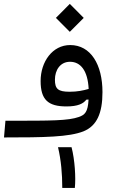

<svg xmlns="http://www.w3.org/2000/svg" viewBox="-28 -692 634 970"><path d="M-7.8 2.4C195.8 2.4 320.8 0.5 394.5 -28.8C460.9 -56.2 489.7 -119.6 489.7 -226.6C489.7 -366.2 430.2 -464.4 326.7 -464.4C236.8 -464.4 177.2 -379.9 177.2 -282.7C177.2 -188.5 214.8 -154.3 307.6 -154.3C365.7 -154.3 393.1 -168.5 408.2 -188.5L419.4 -189C416 -125 400.4 -111.8 370.6 -101.1C316.4 -82 232.4 -82 15.6 -82C10.3 -82 4.9 -82 -0.5 -82ZM419.9 -242.7C390.6 -234.4 362.3 -228.5 323.7 -228.5C264.6 -228.5 249.5 -243.2 249.5 -289.6C249.5 -337.9 276.4 -379.9 325.7 -379.9C378.9 -379.9 415.5 -335.4 419.9 -242.7ZM286.6 257.3H350.1C355.5 205.1 350.1 115.7 333.5 51.8H265.1C280.8 117.7 286.6 187.5 286.6 257.3ZM324.7 -531.2 395 -601.6 324.7 -672.4 254.4 -601.6Z"/></svg>

Font: Cascadia Code SemiLight
Style: Regular
Weight: 350
Monospace: yes
Designer: Aaron Bell
Foundry: Saja Typeworks
Version: Version 2404.023